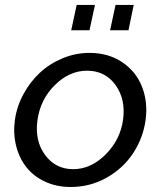

<svg xmlns="http://www.w3.org/2000/svg" viewBox="-20 -744 651 774"><path d="M267.1 -622.1 289.1 -724.1H362.8L340.8 -622.1ZM423.8 -622.1 445.8 -724.1H519L498 -622.1ZM265.1 9.8Q207.5 9.8 161.1 -12Q114.7 -33.7 85.9 -70.6Q57.1 -107.4 44.9 -156.5Q32.7 -205.6 40 -259.8Q47.4 -314 74 -363.5Q100.6 -413.1 139.9 -450Q179.2 -486.8 231.7 -508.8Q284.2 -530.8 340.8 -530.8Q416.5 -530.8 472.4 -493.4Q528.3 -456.1 552.5 -394.3Q576.7 -332.5 566.9 -259.8Q556.6 -187 516.4 -126Q476.1 -64.9 409.7 -27.6Q343.3 9.8 265.1 9.8ZM274.9 -62Q346.2 -62 405.5 -121.1Q464.8 -180.2 476.1 -261.2Q487.3 -343.8 445.6 -401.4Q403.8 -459 331.1 -459Q259.3 -459 200.7 -400.6Q142.1 -342.3 130.9 -258.8Q119.6 -176.3 161.9 -119.1Q204.1 -62 274.9 -62Z"/></svg>

Font: Rawline Medium
Style: Italic
Weight: 500
Italic angle: -12°
Designer: Matt McInerney, Pablo Impallari, Rodrigo Fuenzalida
Foundry: Matt McInerney, Pablo Impallari, Rodrigo Fuenzalida
Version: Version 4.020;PS 004.020;hotconv 1.0.88;makeotf.lib2.5.64775